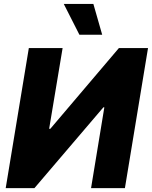

<svg xmlns="http://www.w3.org/2000/svg" viewBox="-20 -977 789 997"><path d="M129.7 -727.3 9.6 0H158.7L516.8 -419.7H521.8L452.8 0H628.6L748.6 -727.3H597.3L241.3 -308.2H235.2L305.1 -727.3ZM510.7 -796.5H392.4L311.1 -956.7H464.8Z"/></svg>

Font: Inter UI Extra Bold
Style: Italic
Weight: 800
Italic angle: 9.39999°
Designer: Rasmus Andersson
Foundry: rsms
Version: 3.2;8d6f07862